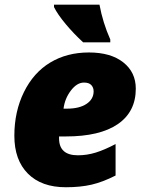

<svg xmlns="http://www.w3.org/2000/svg" viewBox="-20 -786 619 816"><path d="M259.8 9.8Q156.2 9.8 98.6 -48.1Q41 -106 41 -209Q41 -312 81.8 -394.8Q122.6 -477.5 193.6 -520.3Q264.6 -563 357.9 -563Q450.7 -563 503.9 -521Q557.1 -479 557.1 -409.2Q557.1 -311 480.7 -258.5Q404.3 -206.1 259.8 -206.1H231V-198.2Q231 -126 311 -126Q349.6 -126 386.7 -137.5Q423.8 -148.9 471.2 -173.8V-40Q416.5 -12.2 369.1 -1.2Q321.8 9.8 259.8 9.8ZM336.9 -435.1Q307.1 -435.1 281.2 -401.1Q255.4 -367.2 250 -324.2H264.2Q317.4 -324.2 347.7 -344.5Q377.9 -364.7 377.9 -397.9Q377.9 -413.6 368.2 -424.3Q358.4 -435.1 336.9 -435.1ZM448.7 -606H333.5Q293.5 -642.6 259.3 -683.6Q225.1 -724.6 209.5 -755.9V-766.1H402.8Q417 -689.5 448.7 -618.2Z"/></svg>

Font: TypoPRO Open Sans
Style: Italic
Weight: 800
Italic angle: -12°
Foundry: Ascender Corporation
Version: Version 1.10